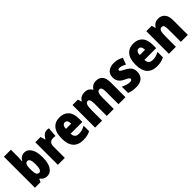

<svg xmlns="http://www.w3.org/2000/svg" viewBox="263 -2037 3323 3323"><g transform="rotate(-45 1925.0 -375.0)"><path d="M226 -588Q226 -568 224 -541.5Q222 -515 220 -482H226Q270 -563 354 -563Q431 -563 477.5 -488Q524 -413 524 -278Q524 -143 477.5 -66.5Q431 10 349 10Q306 10 279 -5Q252 -20 226 -54H216L191 0H55V-760H226ZM291 -421Q257 -421 241.5 -391Q226 -361 226 -297V-267Q226 -195 241 -163Q256 -131 293 -131Q351 -131 351 -280Q351 -421 291 -421Z M905 -563Q929 -563 954 -557L940 -381Q930 -384 917.5 -385.5Q905 -387 886 -387Q841 -387 813.5 -362Q786 -337 786 -276V0H616V-553H745L770 -465H778Q789 -489 808 -511.5Q827 -534 852 -548.5Q877 -563 905 -563Z M1216 -562Q1321 -562 1380.5 -497.5Q1440 -433 1440 -310V-225H1153Q1155 -121 1255 -121Q1298 -121 1333.5 -131Q1369 -141 1410 -164V-30Q1339 10 1232 10Q1110 10 1047 -61.5Q984 -133 984 -274Q984 -416 1044.5 -489Q1105 -562 1216 -562ZM1221 -436Q1193 -436 1174.5 -414Q1156 -392 1154 -341H1283Q1283 -389 1266.5 -412.5Q1250 -436 1221 -436Z M2109 -563Q2189 -563 2230 -513.5Q2271 -464 2271 -360V0H2100V-305Q2100 -363 2087.5 -390Q2075 -417 2049 -417Q2012 -417 1998 -379Q1984 -341 1984 -262V0H1813V-305Q1813 -417 1764 -417Q1726 -417 1712 -375.5Q1698 -334 1698 -246V0H1527V-553H1659L1680 -485H1688Q1705 -522 1742 -542.5Q1779 -563 1831 -563Q1884 -563 1916 -542.5Q1948 -522 1964 -489H1974Q1995 -524 2028.5 -543.5Q2062 -563 2109 -563Z M2728 -170Q2728 -84 2676.5 -37Q2625 10 2525 10Q2479 10 2437.5 3Q2396 -4 2355 -21V-174Q2392 -154 2433.5 -141.5Q2475 -129 2511 -129Q2561 -129 2561 -160Q2561 -170 2554.5 -178.5Q2548 -187 2528 -199Q2508 -211 2467 -230Q2411 -257 2382.5 -298Q2354 -339 2354 -400Q2354 -478 2405.5 -520.5Q2457 -563 2549 -563Q2595 -563 2636 -551Q2677 -539 2721 -516L2677 -393Q2647 -410 2615 -422Q2583 -434 2556 -434Q2518 -434 2518 -409Q2518 -399 2524 -392Q2530 -385 2548.5 -374Q2567 -363 2606 -343Q2663 -314 2695.5 -275Q2728 -236 2728 -170Z M3023 -562Q3128 -562 3187.5 -497.5Q3247 -433 3247 -310V-225H2960Q2962 -121 3062 -121Q3105 -121 3140.5 -131Q3176 -141 3217 -164V-30Q3146 10 3039 10Q2917 10 2854 -61.5Q2791 -133 2791 -274Q2791 -416 2851.5 -489Q2912 -562 3023 -562ZM3028 -436Q3000 -436 2981.5 -414Q2963 -392 2961 -341H3090Q3090 -389 3073.5 -412.5Q3057 -436 3028 -436Z M3632 -563Q3708 -563 3752.5 -511.5Q3797 -460 3797 -360V0H3626V-306Q3626 -361 3615 -389Q3604 -417 3572 -417Q3532 -417 3518.5 -378.5Q3505 -340 3505 -250V0H3334V-553H3466L3486 -484H3495Q3538 -563 3632 -563Z"/></g></svg>

Font: Noto Sans Thai Cond Blk
Style: Regular
Weight: 900
Width: 3
Designer: Monotype Design Team
Foundry: Monotype Imaging Inc.
Version: Version 2.002; ttfautohint (v1.8.4.7-5d5b)